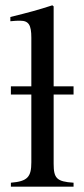

<svg xmlns="http://www.w3.org/2000/svg" viewBox="-20 -703 318 723"><path d="M257 0V-15C193 -19 182 -32 182 -87V-347H257V-378H182V-679L177 -683C125 -666 88 -656 19 -639V-623C35 -625 48 -625 56 -625C88 -625 98 -609 98 -561V-378H21V-347H98V-92C98 -37 84 -20 21 -15V0Z"/></svg>

Font: XITS Math
Style: Regular
Weight: 400
Designer: MicroPress Inc., with final additions and corrections provided by Coen Hoffman, Elsevier (retired)
Version: Version 1.108